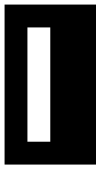

<svg xmlns="http://www.w3.org/2000/svg" viewBox="180 -620 440 840"><g transform="rotate(90 400.0 -200.0)"><path d="M700 -400H0V0H700ZM600 -100H100V-200H600Z"/></g></svg>

Font: Broadcast
Style: Regular
Weight: 400
Designer: Mıchael Chrıstophersson
Foundry: Aeriform
Version: Version 1.000;PS 001.000;hotconv 1.0.88;makeotf.lib2.5.64775